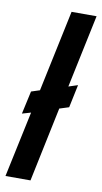

<svg xmlns="http://www.w3.org/2000/svg" viewBox="-98 -784 437 824"><g transform="rotate(10 121.0 -371.5)"><path d="M-12 0 49 -287 11 -276 33 -376 70 -388 145 -743H254L187 -425L227 -438L206 -338L165 -325L97 0Z"/></g></svg>

Font: Saira ExtraCondensed
Style: Bold Italic
Weight: 700
Width: 2
Italic angle: -12°
Designer: Hector Gatti with collaboration of the Omnibus-Type team
Foundry: Omnibus-Type
Version: Version 1.101